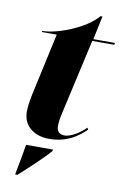

<svg xmlns="http://www.w3.org/2000/svg" viewBox="-96 -714 637 990"><g transform="rotate(10 222.5 -219.0)"><path d="M195 10C287 10 342 -29 387 -72L381 -81C349 -48 302 -21 272 -21C245 -21 230 -35 230 -63C230 -83 233 -105 240 -134L328 -526H443L445 -536H332L358 -659H348C287 -587 142 -532 65 -532L64 -526H142L69 -191C64 -166 59 -133 59 -109C59 -30 122 10 195 10ZM57 215 56 221H68C113 180 190 109 223 71L227 61H85C77 109 70 150 57 215Z"/></g></svg>

Font: Noto Serif Display SemiCondensed Black
Style: Italic
Weight: 900
Width: 4
Italic angle: -12°
Designer: Monotype Design Team
Foundry: Monotype Imaging Inc.
Version: Version 2.009